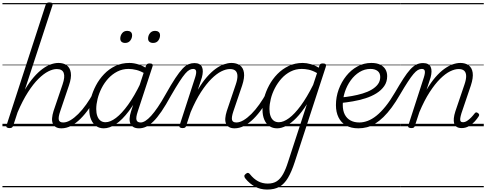

<svg xmlns="http://www.w3.org/2000/svg" viewBox="-20 -1035 3986 1574"><path d="M483 17Q456 17 438.5 7Q421 -3 413 -22Q405 -41 407 -67Q409 -93 419 -125L493 -343Q514 -404 502.5 -436.5Q491 -469 445 -469Q414 -469 375.5 -449.5Q337 -430 294.5 -388Q252 -346 208.5 -278Q165 -210 124 -114L88 -4Q84 6 78 10.5Q72 15 57 15Q45 15 37 10Q29 5 33 -6L354 -994Q358 -1006 364.5 -1010.5Q371 -1015 385 -1015Q402 -1015 408 -1009Q414 -1003 410 -991L184 -300Q220 -360 256.5 -402Q293 -444 328.5 -470Q364 -496 397 -507.5Q430 -519 459 -519Q501 -519 527.5 -499.5Q554 -480 560.5 -439Q567 -398 545 -334L474 -124Q457 -75 462 -53Q467 -31 498 -31Q508 -31 513 -23.5Q518 -16 516.5 -7Q515 2 506.5 9.5Q498 17 483 17ZM0 490H652V500H0ZM0 -20H652V0H0ZM0 -505H652V-500H0ZM0 -1010H652V-1000H0Z M484 17Q474 17 469 9.5Q464 2 465.5 -7Q467 -16 475.5 -23.5Q484 -31 499 -31Q526 -31 557.5 -49.5Q589 -68 622 -101Q655 -134 687 -179Q719 -224 748 -277Q753 -287 762 -286Q771 -285 777 -278.5Q783 -272 779 -262Q748 -200 712.5 -149Q677 -98 639.5 -61Q602 -24 563 -3.5Q524 17 484 17ZM652 490V500ZM652 -20V0ZM652 -505V-500ZM652 -1010V-1000Z M831 17Q795 17 768.5 -1.5Q742 -20 727 -54.5Q712 -89 712 -136Q712 -180 726 -232Q740 -284 766.5 -334.5Q793 -385 833 -427Q873 -469 925 -494Q977 -519 1041 -519Q1078 -519 1117.5 -506Q1157 -493 1189 -470L1176 -427Q1133 -453 1098.5 -461.5Q1064 -470 1034 -470Q984 -470 942 -448.5Q900 -427 867.5 -391.5Q835 -356 813 -312.5Q791 -269 780 -224.5Q769 -180 769 -141Q769 -109 777.5 -84.5Q786 -60 803 -46.5Q820 -33 845 -33Q884 -33 931 -68.5Q978 -104 1030 -176Q1082 -248 1134 -356L1150 -318Q1093 -199 1037 -125Q981 -51 929 -17Q877 17 831 17ZM1119 17Q1092 17 1074.5 7Q1057 -3 1049 -21.5Q1041 -40 1042.5 -65Q1044 -90 1054 -121L1176 -494Q1180 -506 1187 -510.5Q1194 -515 1207 -515Q1224 -515 1229.5 -508Q1235 -501 1230 -489L1109 -120Q1093 -72 1099 -51.5Q1105 -31 1133 -31Q1143 -31 1147 -23.5Q1151 -16 1149.5 -7Q1148 2 1140.5 9.5Q1133 17 1119 17ZM652 490H1287V500H652ZM652 -20H1287V0H652ZM652 -505H1287V-500H652ZM652 -1010H1287V-1000H652Z M1120 17Q1109 17 1105 9.5Q1101 2 1103.5 -7Q1106 -16 1114 -23.5Q1122 -31 1134 -31Q1151 -31 1172.5 -44.5Q1194 -58 1219 -85.5Q1244 -113 1274 -157Q1304 -201 1338 -262Q1384 -344 1417.5 -394.5Q1451 -445 1476.5 -472Q1502 -499 1525.5 -508.5Q1549 -518 1574 -518Q1584 -518 1586.5 -510.5Q1589 -503 1586 -494Q1583 -485 1577 -477.5Q1571 -470 1564 -470Q1549 -470 1533.5 -462Q1518 -454 1498.5 -431.5Q1479 -409 1450.5 -365Q1422 -321 1381 -250Q1339 -173 1303.5 -121Q1268 -69 1237 -39Q1206 -9 1177.5 4Q1149 17 1120 17ZM1287 490H1387V500H1287ZM1287 -20H1387V0H1287ZM1287 -505H1387V-500H1287ZM1287 -1010H1387V-1000H1287Z M1006 -683Q988 -683 977 -692Q966 -701 966 -719Q966 -743 981 -762.5Q996 -782 1023 -782Q1041 -782 1052 -773Q1063 -764 1063 -745Q1063 -722 1048 -702.5Q1033 -683 1006 -683ZM1235 -683Q1217 -683 1205.5 -692Q1194 -701 1194 -719Q1194 -743 1209 -762.5Q1224 -782 1252 -782Q1269 -782 1280.5 -773Q1292 -764 1292 -745Q1292 -722 1277.5 -702.5Q1263 -683 1235 -683Z M1903 17Q1876 17 1858.5 7Q1841 -3 1833 -21.5Q1825 -40 1827 -66Q1829 -92 1839 -124L1913 -343Q1927 -384 1926.5 -412Q1926 -440 1911 -454.5Q1896 -469 1865 -469Q1833 -469 1794.5 -450Q1756 -431 1713.5 -389Q1671 -347 1627.5 -280Q1584 -213 1543 -116L1506 -4Q1504 6 1497.5 10.5Q1491 15 1476 15Q1464 15 1456 10Q1448 5 1452 -6L1580 -401Q1591 -436 1587.5 -453Q1584 -470 1563 -470Q1553 -470 1548.5 -477.5Q1544 -485 1545.5 -494Q1547 -503 1554.5 -510.5Q1562 -518 1574 -518Q1598 -518 1613.5 -509.5Q1629 -501 1636 -485.5Q1643 -470 1642.5 -448Q1642 -426 1635 -400L1602 -299Q1638 -360 1674.5 -402Q1711 -444 1746.5 -470Q1782 -496 1815.5 -507.5Q1849 -519 1877 -519Q1919 -519 1946.5 -499.5Q1974 -480 1980 -439Q1986 -398 1965 -334L1893 -122Q1877 -74 1882 -52.5Q1887 -31 1918 -31Q1927 -31 1931 -23.5Q1935 -16 1933.5 -7Q1932 2 1924.5 9.5Q1917 17 1903 17ZM1387 490H2071V500H1387ZM1387 -20H2071V0H1387ZM1387 -505H2071V-500H1387ZM1387 -1010H2071V-1000H1387Z M1903 17Q1893 17 1888 9.5Q1883 2 1884.5 -7Q1886 -16 1894.5 -23.5Q1903 -31 1918 -31Q1945 -31 1976.5 -49.5Q2008 -68 2041 -101Q2074 -134 2106 -179Q2138 -224 2167 -277Q2172 -287 2181 -286Q2190 -285 2196 -278.5Q2202 -272 2198 -262Q2167 -200 2131.5 -149Q2096 -98 2058.5 -61Q2021 -24 1982 -3.5Q1943 17 1903 17ZM2071 490V500ZM2071 -20V0ZM2071 -505V-500ZM2071 -1010V-1000Z M2170 519Q2115 519 2070.5 495Q2026 471 1992 429Q1983 418 1983 408.5Q1983 399 1995 390Q2006 381 2014 382.5Q2022 384 2029 393Q2060 432 2096 451Q2132 470 2175 470Q2220 470 2249.5 450.5Q2279 431 2301 391.5Q2323 352 2342 291L2496 -181Q2452 -112 2409 -68Q2366 -24 2326.5 -3.5Q2287 17 2252 17Q2215 17 2188 -1.5Q2161 -20 2146.5 -54.5Q2132 -89 2132 -136Q2132 -181 2145.5 -233Q2159 -285 2186.5 -336Q2214 -387 2254 -428Q2294 -469 2346 -494Q2398 -519 2462 -519Q2493 -519 2528 -509Q2563 -499 2593 -480L2598 -496Q2601 -507 2607.5 -511Q2614 -515 2627 -515Q2645 -515 2650 -507.5Q2655 -500 2651 -488L2396 294Q2370 374 2340.5 423.5Q2311 473 2271 496Q2231 519 2170 519ZM2266 -33Q2304 -33 2349.5 -66.5Q2395 -100 2445.5 -168.5Q2496 -237 2547 -339L2579 -436Q2542 -457 2511.5 -463.5Q2481 -470 2454 -470Q2404 -470 2362 -448.5Q2320 -427 2288 -391.5Q2256 -356 2233.5 -312.5Q2211 -269 2200 -224.5Q2189 -180 2189 -141Q2189 -109 2197.5 -84.5Q2206 -60 2223 -46.5Q2240 -33 2266 -33ZM2071 490H2694V500H2071ZM2071 -20H2694V0H2071ZM2071 -505H2694V-500H2071ZM2071 -1010H2694V-1000H2071Z M2918 17Q2858 17 2817 -6.5Q2776 -30 2755 -73Q2734 -116 2734 -173Q2734 -240 2756.5 -301.5Q2779 -363 2818.5 -412.5Q2858 -462 2910.5 -490.5Q2963 -519 3024 -519Q3069 -519 3097.5 -504.5Q3126 -490 3140 -466Q3154 -442 3154 -411Q3154 -364 3130 -329.5Q3106 -295 3066 -270Q3026 -245 2975.5 -229Q2925 -213 2872 -204Q2819 -195 2770 -190L2777 -236Q2821 -240 2866 -248Q2911 -256 2952.5 -268.5Q2994 -281 3026.5 -300Q3059 -319 3078 -344.5Q3097 -370 3097 -404Q3097 -437 3075 -453.5Q3053 -470 3017 -470Q2969 -470 2927.5 -444.5Q2886 -419 2855 -376Q2824 -333 2807 -281Q2790 -229 2790 -176Q2790 -128 2806.5 -96Q2823 -64 2853.5 -47.5Q2884 -31 2926 -31Q2936 -31 2939.5 -23.5Q2943 -16 2941.5 -6.5Q2940 3 2934 10Q2928 17 2918 17ZM2674 490H3162V500H2674ZM2674 -20H3162V0H2674ZM2674 -505H3162V-500H2674ZM2674 -1010H3162V-1000H2674Z M2917 17Q2905 17 2899.5 10Q2894 3 2895 -6.5Q2896 -16 2903.5 -23.5Q2911 -31 2926 -31Q2959 -31 2994 -44Q3029 -57 3065.5 -86Q3102 -115 3140.5 -162.5Q3179 -210 3218 -277Q3257 -344 3287 -390.5Q3317 -437 3342.5 -465Q3368 -493 3393 -505.5Q3418 -518 3448 -518Q3458 -518 3460.5 -510.5Q3463 -503 3460 -494Q3457 -485 3451 -477.5Q3445 -470 3438 -470Q3421 -470 3405 -460.5Q3389 -451 3369.5 -428Q3350 -405 3323.5 -364.5Q3297 -324 3260 -261Q3225 -200 3191 -154Q3157 -108 3123.5 -75.5Q3090 -43 3056.5 -22Q3023 -1 2988.5 8Q2954 17 2917 17ZM3161 490H3261V500H3161ZM3161 -20H3261V0H3161ZM3161 -505H3261V-500H3161ZM3161 -1010H3261V-1000H3161Z M3351 15Q3339 15 3331 10Q3323 5 3327 -6L3455 -401Q3466 -436 3462.5 -453Q3459 -470 3438 -470Q3428 -470 3424 -477.5Q3420 -485 3421.5 -494Q3423 -503 3430 -510.5Q3437 -518 3449 -518Q3473 -518 3488.5 -509.5Q3504 -501 3511 -485.5Q3518 -470 3517.5 -448Q3517 -426 3510 -400L3477 -299Q3513 -360 3549.5 -402Q3586 -444 3622 -470Q3658 -496 3691.5 -507.5Q3725 -519 3754 -519Q3795 -519 3822 -499.5Q3849 -480 3855 -439Q3861 -398 3840 -334L3763 -107Q3755 -81 3753 -64.5Q3751 -48 3756.5 -40.5Q3762 -33 3775 -33Q3792 -33 3809 -44Q3826 -55 3842 -71.5Q3858 -88 3870 -104Q3876 -112 3882 -113.5Q3888 -115 3897 -109Q3907 -102 3908 -95.5Q3909 -89 3904 -81Q3893 -63 3872.5 -40Q3852 -17 3824.5 -1Q3797 15 3765 15Q3740 15 3724.5 5.5Q3709 -4 3703.5 -22.5Q3698 -41 3700.5 -66Q3703 -91 3713 -122L3788 -343Q3802 -384 3801.5 -412Q3801 -440 3786 -454.5Q3771 -469 3740 -469Q3708 -469 3669.5 -450Q3631 -431 3588.5 -389Q3546 -347 3502.5 -280Q3459 -213 3418 -116L3381 -4Q3379 6 3372.5 10.5Q3366 15 3351 15ZM3262 490H3946V500H3262ZM3262 -20H3946V0H3262ZM3262 -505H3946V-500H3262ZM3262 -1010H3946V-1000H3262Z"/></svg>

Font: Playwrite AU VIC Guides
Style: Regular
Weight: 400
Designer: Veronika Burian, José Scaglione
Foundry: TypeTogether
Version: Version 1.003